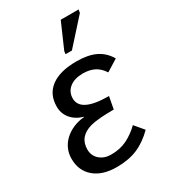

<svg xmlns="http://www.w3.org/2000/svg" viewBox="-188 -842 827 941"><g transform="rotate(-30 225.5 -371.5)"><path d="M196 -57Q248 -57 287 -76.5Q326 -96 360 -129L403 -78Q357 -32 307 -11Q257 10 190 10Q109 10 63 -29.5Q17 -69 17 -136Q17 -166 28.5 -191.5Q40 -217 60.5 -236Q81 -255 109.5 -267.5Q138 -280 173 -283L174 -284Q131 -296 106.5 -325Q82 -354 82 -394Q82 -463 132 -500.5Q182 -538 276 -538Q342 -538 384 -517.5Q426 -497 451 -454L385 -413Q365 -444 338 -457.5Q311 -471 274 -471Q226 -471 198 -448.5Q170 -426 170 -389Q170 -311 330 -311L317 -242Q227 -242 185 -231Q107 -209 107 -137Q107 -101 132.5 -79Q158 -57 196 -57ZM248 -595 250 -611 312 -753H413L410 -735L284 -595Z"/></g></svg>

Font: Libra Sans Modern
Style: Italic
Weight: 400
Italic angle: -12°
Foundry: Stefan Peev, Context Ltd
Version: Version 1.000